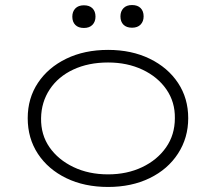

<svg xmlns="http://www.w3.org/2000/svg" viewBox="-20 -732 857 762"><path d="M409 10Q315 10 243 -25Q171 -60 130.5 -121.5Q90 -183 90 -263Q90 -342 130.5 -403Q171 -464 243 -499Q315 -534 409 -534Q502 -534 574 -499Q646 -464 686.5 -403Q727 -342 727 -263Q727 -185 686.5 -122.5Q646 -60 574 -25Q502 10 409 10ZM409 -40Q484 -40 544 -68.5Q604 -97 639 -147Q674 -197 674 -263Q675 -327 640.5 -377Q606 -427 545.5 -455.5Q485 -484 409 -484Q331 -484 271 -456Q211 -428 177.5 -377.5Q144 -327 143 -263Q142 -197 176.5 -147.5Q211 -98 271.5 -69Q332 -40 409 -40ZM504 -622Q482 -622 470 -634Q458 -646 458 -667Q458 -687 470 -699.5Q482 -712 504 -712Q526 -712 538 -700Q550 -688 550 -667Q550 -647 538 -634.5Q526 -622 504 -622ZM313 -621Q291 -621 279 -633Q267 -645 267 -666Q267 -686 279 -698.5Q291 -711 313 -711Q335 -711 347 -699Q359 -687 359 -666Q359 -646 347 -633.5Q335 -621 313 -621Z"/></svg>

Font: Lexend Mega ExtraLight
Style: Regular
Weight: 250
Version: Version 1.007